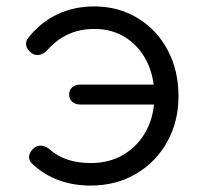

<svg xmlns="http://www.w3.org/2000/svg" viewBox="-20 -572 636 597"><path d="M262 5Q153 5 81 -62Q69 -72 70.5 -86Q72 -100 85 -111Q95 -120 108.5 -119Q122 -118 134 -108Q158 -86 190.5 -75.5Q223 -65 262 -65Q321 -65 365.5 -92Q410 -119 435 -166Q460 -213 460 -273Q460 -334 436.5 -381Q413 -428 371 -455Q329 -482 273 -482Q185 -482 127 -416Q116 -404 102.5 -401.5Q89 -399 78 -407Q64 -417 61.5 -430.5Q59 -444 69 -456Q108 -504 159.5 -528Q211 -552 273 -552Q349 -552 408.5 -515.5Q468 -479 501.5 -416Q535 -353 535 -273Q535 -194 500 -131Q465 -68 403 -31.5Q341 5 262 5ZM230 -247Q214 -247 204.5 -255.5Q195 -264 195 -278Q195 -292 204.5 -300.5Q214 -309 230 -309H473Q489 -309 498.5 -300.5Q508 -292 508 -278Q508 -264 498.5 -255.5Q489 -247 473 -247Z"/></svg>

Font: Comfortaa
Style: Regular
Weight: 400
Designer: Johan Aakerlund
Foundry: Johan Aakerlund
Version: Version 3.104; ttfautohint (v1.8.1.43-b0c9)